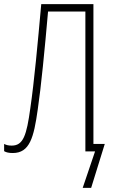

<svg xmlns="http://www.w3.org/2000/svg" viewBox="-26 -734 552 931"><path d="M427 -36V-714H174C157 -524 140 -339 121 -209C103 -78 87 -28 31 -28C16 -28 6 -30 -6 -36V-1C4 5 17 8 36 8C118 8 138 -67 157 -203C173 -310 191 -495 207 -678H388V0H435L375 177H416L482 -36Z"/></svg>

Font: Noto Sans Condensed ExtraLight
Style: Regular
Weight: 200
Width: 3
Designer: Monotype Design Team
Foundry: Monotype Imaging Inc.
Version: Version 2.013